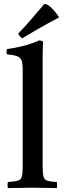

<svg xmlns="http://www.w3.org/2000/svg" viewBox="-20 -961 332 982"><path d="M271 1Q242 1 212 0Q182 -1 145 -1Q108 -1 79 0Q50 1 20 1Q17 -15 20 -30Q54 -32 70 -36.5Q86 -41 91 -56Q96 -71 96 -104V-605Q96 -636 90.5 -651.5Q85 -667 67.5 -673.5Q50 -680 15 -683Q12 -696 15 -710Q55 -715 97 -725.5Q139 -736 183 -755L200 -749Q199 -727 198.5 -699Q198 -671 198 -638V-114Q198 -75 202.5 -58Q207 -41 222.5 -36.5Q238 -32 271 -30Q273 -15 271 1ZM281 -874V-871Q259 -860 225.5 -841.5Q192 -823 156.5 -802.5Q121 -782 94 -765Q83 -771 73 -789Q107 -824 143 -866Q179 -908 207 -941Q223 -941 244.5 -919.5Q266 -898 281 -874Z"/></svg>

Font: Castoro
Style: Regular
Weight: 400
Designer: John Hudson
Foundry: Tiro Typeworks Ltd.
Version: Version 2.04